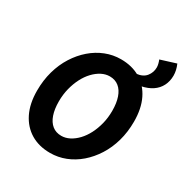

<svg xmlns="http://www.w3.org/2000/svg" viewBox="-185 -952 1068 1112"><g transform="rotate(30 349.5 -396.5)"><path d="M565.3 -586.2 504.5 -634.9Q548.8 -639.4 569.7 -665.8Q590.7 -692.2 590.7 -725.5Q590.7 -736.8 587.7 -748.8Q584.8 -760.8 579.8 -773.2L682.3 -805.2Q698.5 -768.2 698.5 -733.2Q698.5 -695.8 683 -665.2Q667.5 -634.6 637.7 -614.6Q608 -594.7 565.3 -586.2ZM302 12Q227.5 12 172.7 -20.9Q117.9 -53.9 87.5 -115.5Q57.1 -177.1 57.1 -263.6Q57.1 -333.1 74.2 -393.8Q91.3 -454.5 122.7 -503.9Q154 -553.3 195.6 -589.2Q237.2 -625.1 286.2 -644.4Q335.2 -663.8 388.5 -663.8Q463 -663.8 518.2 -630.8Q573.4 -597.9 603.4 -536.3Q633.4 -474.7 633.4 -388.1Q633.4 -318.6 616.3 -257.9Q599.2 -197.2 567.8 -147.8Q536.5 -98.5 494.9 -62.5Q453.2 -26.6 404.2 -7.3Q355.2 12 302 12ZM309 -106.3Q336.6 -106.3 363.3 -120Q390 -133.7 413.6 -158.5Q437.2 -183.4 454.9 -217.7Q472.5 -252.1 482.8 -292.9Q493 -333.8 493 -379.2Q493 -430.9 480.2 -468.1Q467.4 -505.4 442.5 -525.4Q417.7 -545.5 381.5 -545.5Q353.9 -545.5 327.2 -531.8Q300.5 -518.1 276.9 -493.2Q253.3 -468.4 235.6 -434Q218 -399.7 207.7 -358.8Q197.5 -317.9 197.5 -272.6Q197.5 -220.8 210.3 -183.6Q223.1 -146.4 248 -126.3Q272.8 -106.3 309 -106.3Z"/></g></svg>

Font: Source Sans 3 VF
Style: Italic
Weight: 200
Italic angle: -11°
Designer: Paul D. Hunt
Foundry: Adobe Systems Incorporated
Version: Version 3.042;hotconv 1.0.118;makeotfexe 2.5.65603